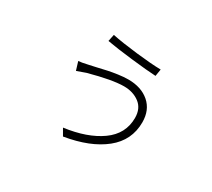

<svg xmlns="http://www.w3.org/2000/svg" viewBox="-128 -857 1257 1137"><g transform="rotate(30 500.0 -289.0)"><path d="M713.9 -261.7Q713.9 -326.2 670.4 -358.9Q627 -391.6 564.5 -391.6Q486.3 -391.6 332 -349.6Q330.1 -349.6 271.5 -328.1L253.9 -385.7Q273.4 -386.7 320.3 -397.5Q331.1 -399.4 368.7 -408.2Q406.2 -417 433.1 -422.9Q460 -428.7 498 -434.1Q536.1 -439.5 566.4 -439.5Q655.3 -439.5 710 -392.1Q764.6 -344.7 764.6 -260.7Q764.6 -137.7 667.5 -59.6Q570.3 18.6 399.4 46.9L373 1Q527.3 -19.5 620.6 -85.9Q713.9 -152.3 713.9 -261.7ZM349.6 -578.1 359.4 -625Q424.8 -611.3 531.2 -599.1Q637.7 -586.9 702.1 -585.9L694.3 -538.1Q635.7 -541 524.4 -553.7Q413.1 -566.4 349.6 -578.1Z"/></g></svg>

Font: GenEi Gothic M Light
Style: Regular
Weight: 300
Designer: o_tamon (Modified); [Source Han Sans]
Ryoko NISHIZUKA  (kana & ideographs); Paul D. Hunt (Latin, Greek & Cyrillic); Wenl
Version: Version 1.1a;Original Version 1.004